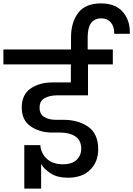

<svg xmlns="http://www.w3.org/2000/svg" viewBox="-52 -1031 784 1130"><path d="M542 -1011Q625 -1011 668.5 -963.5Q712 -916 712 -842Q712 -837 712 -832H620Q620 -836 620 -839Q620 -875 600 -899Q580 -923 544 -923Q464 -923 464 -812V-740H612V-652H466V-470H287Q242 -470 211.5 -454Q181 -438 181 -397Q181 -360 207.5 -343Q234 -326 276 -326H320Q408 -326 467 -285Q526 -244 526 -152Q526 -79 479 -32Q432 15 348 15Q285 15 245.5 -11Q206 -37 190 -66V79H91V-177H185Q190 -126 225 -95Q260 -64 319 -64Q371 -64 398.5 -90Q426 -116 426 -155Q426 -206 391 -228.5Q356 -251 301 -251H245Q174 -254 125 -290Q76 -326 76 -398Q76 -474 128 -510Q180 -546 259 -546H365V-652H-32V-740H366V-811Q366 -900 408.5 -955.5Q451 -1011 542 -1011Z"/></svg>

Font: Fz Poppins Med
Style: Regular
Weight: 500
Designer: Ninad Kale (Devanagari), Jonny Pinhorn (Latin)
Foundry: Indian Type Foundry
Version: Vit hóa bi Vntype.Com & FontZin.Com